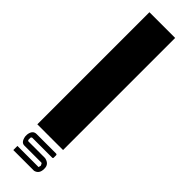

<svg xmlns="http://www.w3.org/2000/svg" viewBox="-251 -582 709 709"><g transform="rotate(45 104.0 -227.5)"><path d="M24.4 -585.4H158.7V0H24.4ZM47.9 27.3H149.9Q154.3 27.8 154.3 32.2V43.9Q154.3 48.3 149.9 48.3H45.9Q41.5 49.8 41.5 53.2V63Q42.5 67.9 45.9 67.9H132.8Q158.7 73.2 158.7 96.2V99.1Q158.7 124.5 137.2 129.9H28.8V108.4H139.2Q141.6 100.1 141.6 99.1Q138.2 89.4 134.8 89.4H45.9Q28.8 89.4 24.4 63V53.2Q27.8 27.3 47.9 27.3Z"/></g></svg>

Font: Aqlam Corner
Style: Regular
Weight: 400
Designer: Developer/ Husham Jawad
Version: Version 1.00;December 29, 2020;FontCreator 13.0.0.2683 32-bi